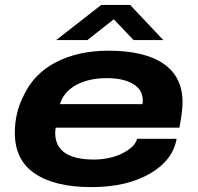

<svg xmlns="http://www.w3.org/2000/svg" viewBox="-20 -744 799 776"><path d="M207 -582 389.2 -724.1H505.9L640.1 -582H520L439.9 -666L333 -582ZM349.1 12.2Q201.7 12.2 120.8 -42.5Q40 -97.2 40 -207Q40 -290 76.2 -358.9Q117.7 -447.3 207.5 -493.2Q297.4 -539.1 418 -539.1Q564.9 -539.1 641.4 -486.1Q717.8 -433.1 717.8 -331.1Q717.8 -295.4 705.1 -228H205.1Q203.1 -214.4 203.1 -207Q203.1 -99.1 360.8 -99.1Q395 -99.1 430.4 -107.9Q465.8 -116.7 496.1 -136.5Q526.4 -156.2 534.2 -183.1H693.8Q678.7 -95.7 585 -41.7Q491.2 12.2 349.1 12.2ZM222.2 -323.2H556.2Q557.1 -328.1 557.1 -337.9Q557.1 -381.8 517.3 -405Q477.5 -428.2 413.1 -428.2Q337.9 -428.2 287.6 -400.4Q237.3 -372.6 222.2 -323.2Z"/></svg>

Font: Archivo Expanded
Style: Bold Italic
Weight: 700
Width: 7
Italic angle: -10°
Designer: Hector Gatti
Foundry: Omnibus-Type
Version: Version 2.001